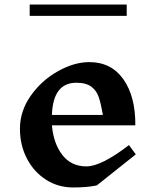

<svg xmlns="http://www.w3.org/2000/svg" viewBox="-20 -817 687 847"><path d="M407 1Q364 10 303 10Q236 10 182.5 -24.5Q129 -59 98.5 -118Q68 -177 68 -249Q68 -327 115.5 -394.5Q163 -462 235 -502.5Q307 -543 374 -543Q471 -543 524.5 -467Q578 -391 577 -264H209Q216 -184 255 -133.5Q294 -83 361 -83Q427 -83 549 -177L579 -136ZM209 -310H434Q425 -361 415.5 -389Q406 -417 383 -434.5Q360 -452 316 -452H317Q214 -452 209 -310ZM111 -797H539V-747H111Z"/></svg>

Font: Inknut Antiqua Medium
Style: Regular
Weight: 500
Designer: Claus Eggers Sørensen
Foundry: Claus Eggers Sørensen
Version: Version 1.003; ttfautohint (v1.8.2) -l 8 -r 50 -G 200 -x 14 